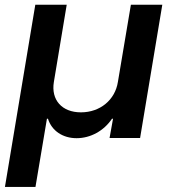

<svg xmlns="http://www.w3.org/2000/svg" viewBox="-33 -565 705 786"><path d="M112.2 200.3 159.1 -78.8H163.4C179 -29.1 224.4 0.7 280.5 0.7C337.4 0.7 392 -29.1 425.4 -78.8H429.7L415.5 0H540.5L631.4 -545.5H502.8L449.6 -229.4C438.2 -156.2 377.1 -105.1 298.3 -105.1C220.2 -105.1 175.4 -156.2 187.5 -229.4L240.1 -545.5H111.5L-12.8 200.3Z"/></svg>

Font: Riot Sans 2.0
Style: Bold Italic
Weight: 600
Italic angle: -9.39999°
Designer: Rasmus Andersson
Foundry: rsms
Version: Version 3.006;hotconv 1.0.109;makeotfexe 2.5.65596